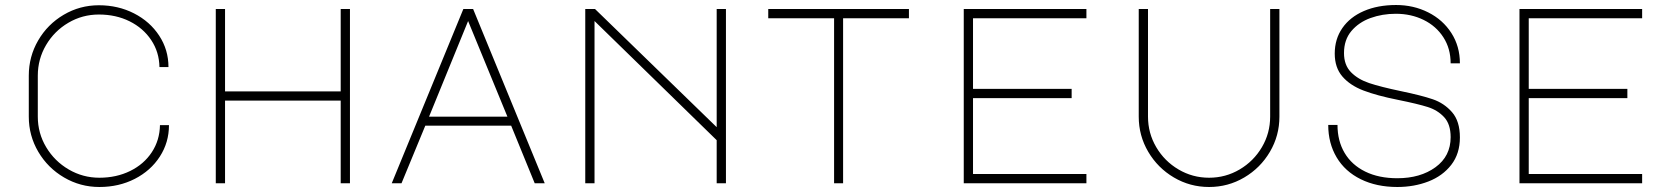

<svg xmlns="http://www.w3.org/2000/svg" viewBox="-20 -732 6700 767"><path d="M377 -22Q445 -22 500 -49Q555 -76 586.5 -124Q618 -172 619 -232H655Q655 -163 618.5 -106.5Q582 -50 518.5 -17.5Q455 15 377 15Q301 15 236 -23Q171 -61 133 -125.5Q95 -190 95 -266V-430Q95 -506 132.5 -570.5Q170 -635 234.5 -673Q299 -711 375 -711Q452 -711 515.5 -678.5Q579 -646 616 -589.5Q653 -533 653 -464H617Q616 -524 584 -572Q552 -620 497.5 -647Q443 -674 375 -674Q309 -674 253 -641Q197 -608 164 -552Q131 -496 131 -430V-266Q131 -200 164.5 -144Q198 -88 254.5 -55Q311 -22 377 -22Z M842 0V-696H879V-367H1341V-696H1378V0H1341V-330H879V0Z M1831 -696H1870L2156 0H2116L2022 -230H1679L1584 0H1545ZM1694 -266H2007L1850 -648Z M2318 0V-696H2357L2843 -224V-696H2880V0H2843V-172L2355 -648V0Z M3611 -696V-659H3348V0H3312V-659H3049V-696Z M3830 -696H4320V-659H3867V-377H4261V-340H3867V-37H4320V0H3830Z M4529 -696H4566V-266Q4566 -200 4599 -144Q4632 -88 4688 -55Q4744 -22 4810 -22Q4876 -22 4932 -55Q4988 -88 5021 -144Q5054 -200 5054 -266V-696H5091V-266Q5091 -190 5053 -125.5Q5015 -61 4950.5 -23Q4886 15 4810 15Q4734 15 4669.5 -23Q4605 -61 4567 -125.5Q4529 -190 4529 -266Z M5312 -518Q5312 -576 5342.5 -620Q5373 -664 5428.5 -688Q5484 -712 5557 -712Q5627 -712 5685.5 -682.5Q5744 -653 5778 -600Q5812 -547 5812 -479H5775Q5775 -538 5746 -583Q5717 -628 5667 -652.5Q5617 -677 5556 -677Q5502 -677 5455 -660Q5408 -643 5378.5 -608Q5349 -573 5349 -520Q5349 -472 5377 -443.5Q5405 -415 5450 -400Q5495 -385 5576 -368Q5658 -351 5703.5 -335.5Q5749 -320 5780.5 -284Q5812 -248 5812 -183Q5812 -118 5777.5 -73.5Q5743 -29 5686 -7Q5629 15 5562 15Q5479 15 5416 -16Q5353 -47 5319.5 -103.5Q5286 -160 5286 -233H5323Q5323 -169 5351.5 -121Q5380 -73 5434 -46.5Q5488 -20 5562 -20Q5654 -20 5714.5 -64Q5775 -108 5775 -184Q5775 -236 5749 -264Q5723 -292 5683.5 -304.5Q5644 -317 5565 -333Q5480 -350 5426.5 -370.5Q5373 -391 5342.5 -426.5Q5312 -462 5312 -518Z M6050 -696H6540V-659H6087V-377H6481V-340H6087V-37H6540V0H6050Z"/></svg>

Font: Major Mono Display
Style: Regular
Weight: 400
Designer: Emre Parlak
Foundry: Emre Parlak
Version: Version 2.000; ttfautohint (v1.8) -l 8 -r 50 -G 200 -x 14 -D